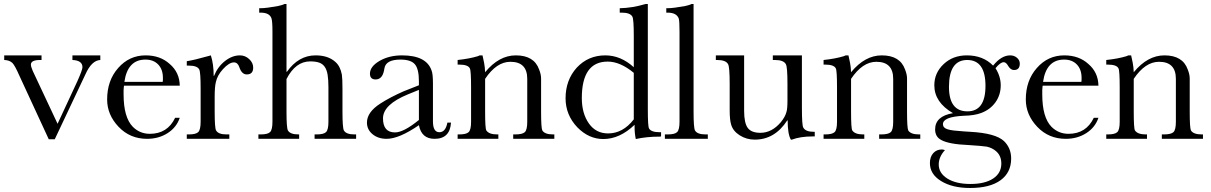

<svg xmlns="http://www.w3.org/2000/svg" viewBox="-20 -692 6036 957"><path d="M223 2 76 -316Q54 -366 42 -378Q28 -392 1 -393V-416H187V-393H180Q134 -393 134 -370Q134 -360 143 -339L267 -75L366 -288Q391 -344 391 -357Q391 -391 341 -393V-416H480V-393Q437 -391 406 -322L253 2Z M598 -265 597 -256Q596 -251 596 -243Q596 -235 596 -222Q596 -107 642 -60Q677 -25 727 -25Q815 -25 853 -105H876Q860 -57 815.5 -28.5Q771 0 713 0Q628 0 571 -60Q514 -120 514 -196Q514 -291 569 -353Q624 -416 706 -416Q779 -416 826 -373Q875 -331 876 -265ZM791 -284Q792 -289 792 -294Q792 -299 792 -304Q792 -346 768.5 -370.5Q745 -395 705 -395Q616 -395 600 -284Z M1031 -416Q1045 -372 1045 -314H1047Q1065 -359 1101 -387.5Q1137 -416 1176 -416Q1202 -416 1222 -397.5Q1242 -379 1242 -355Q1242 -321 1210 -321Q1185 -321 1173 -357Q1165 -381 1146 -381Q1122 -381 1091 -347Q1063 -316 1056 -283Q1050 -260 1050 -209V-137Q1050 -53 1057 -42Q1068 -22 1109 -22H1123V0H911V-22H921Q957 -22 968.5 -34Q980 -46 980 -85V-250Q980 -333 973 -346Q963 -365 921 -365H911V-387Q946 -392 1024 -414Z M1408 -334H1410Q1468 -416 1553 -416Q1616 -416 1652 -383Q1676 -362 1684 -320Q1687 -300 1687 -248V-137Q1687 -55 1694 -42Q1705 -22 1747 -22H1755V0H1548V-22H1558Q1594 -22 1605.5 -34Q1617 -46 1617 -85V-257Q1617 -294 1613 -319Q1609 -344 1598.5 -359Q1588 -374 1570.5 -380Q1553 -386 1526 -386Q1453 -386 1408 -298V-137Q1408 -55 1415 -42Q1426 -22 1468 -22H1471V0H1268V-22H1279Q1315 -22 1326.5 -34Q1338 -46 1338 -85V-536Q1338 -586 1333 -601Q1323 -629 1279 -629H1272V-651H1277Q1294 -651 1316 -654Q1338 -657 1366 -662Q1374 -664 1382 -666Q1390 -668 1398 -672H1408Z M2228 -81Q2223 0 2146 0Q2081 0 2068 -68Q1969 0 1907 0Q1865 0 1837 -23Q1809 -46 1809 -81Q1809 -133 1876 -176Q1924 -207 1992 -237L2068 -267V-287Q2068 -348 2048 -371.5Q2028 -395 1976 -395Q1903 -395 1896 -351L1894 -340Q1885 -296 1852 -296Q1824 -296 1824 -325Q1824 -360 1871 -388Q1919 -416 1984 -416Q2105 -416 2131 -341Q2138 -324 2138 -276V-87Q2138 -33 2170 -33Q2201 -33 2210 -81ZM2014 -222Q1889 -171 1889 -102Q1889 -32 1949 -32Q1992 -32 2068 -94V-244Z M2385 -416Q2389 -399 2393 -378.5Q2397 -358 2398 -332Q2467 -416 2551 -416Q2642 -416 2667 -346Q2677 -321 2677 -301V-136Q2677 -55 2683 -42Q2695 -22 2737 -22H2743V0H2538V-22H2548Q2584 -22 2596 -33.5Q2608 -45 2608 -85V-299Q2608 -384 2524 -384Q2455 -384 2398 -299V-136Q2398 -52 2404 -42Q2417 -22 2458 -22H2464V0H2261V-22H2269Q2304 -22 2316 -33.5Q2328 -45 2328 -85V-256Q2328 -340 2322 -351Q2313 -370 2269 -370H2261V-393Q2319 -399 2362 -412L2371 -416Z M3139 -514Q3139 -596 3132 -609Q3121 -629 3079 -629H3069V-651Q3130 -652 3198 -672H3209V-148Q3209 -62 3215 -52Q3225 -33 3268 -33H3275V-12L3268 -11Q3203 -11 3149 1Q3143 -27 3143 -60V-70Q3069 1 2987 1Q2915 1 2858 -57Q2799 -119 2799 -202Q2799 -293 2855 -355Q2912 -416 2997 -416Q3074 -416 3139 -357ZM3139 -329Q3071 -385 3009 -385Q2880 -385 2880 -203Q2880 -127 2915 -77Q2950 -27 3011 -27Q3085 -27 3139 -97Z M3437 -137Q3437 -55 3444 -42Q3455 -22 3497 -22H3508V0H3294V-22H3308Q3344 -22 3355.5 -34Q3367 -46 3367 -85V-533Q3367 -589 3363 -600Q3352 -629 3308 -629H3301V-651H3306Q3323 -651 3345 -654Q3367 -657 3395 -662Q3403 -664 3411 -666Q3419 -668 3427 -672H3437Z M3977 -156Q3977 -66 3984 -56Q3995 -35 4037 -35H4041V-12H4031Q3969 -12 3927 4H3922Q3906 -23 3906 -92H3904Q3842 4 3742 4Q3701 4 3667 -17.5Q3633 -39 3624 -72Q3617 -95 3617 -144V-274Q3617 -359 3609 -372Q3598 -393 3554 -393H3548V-416H3689V-140Q3689 -79 3707 -54.5Q3725 -30 3770 -30Q3827 -30 3872 -83Q3894 -110 3900 -134Q3905 -149 3905 -191V-274Q3905 -359 3897 -372Q3886 -393 3842 -393H3832V-416H3977Z M4209 -416Q4213 -399 4217 -378.5Q4221 -358 4222 -332Q4291 -416 4375 -416Q4466 -416 4491 -346Q4501 -321 4501 -301V-136Q4501 -55 4507 -42Q4519 -22 4561 -22H4567V0H4362V-22H4372Q4408 -22 4420 -33.5Q4432 -45 4432 -85V-299Q4432 -384 4348 -384Q4279 -384 4222 -299V-136Q4222 -52 4228 -42Q4241 -22 4282 -22H4288V0H4085V-22H4093Q4128 -22 4140 -33.5Q4152 -45 4152 -85V-256Q4152 -340 4146 -351Q4137 -370 4093 -370H4085V-393Q4143 -399 4186 -412L4195 -416Z M4817 -35Q4942 -28 4984 11Q5020 46 5020 98Q5020 168 4967 206.5Q4914 245 4815 245Q4726 245 4670 210Q4615 176 4615 121Q4615 90 4631.5 71.5Q4648 53 4675 53Q4679 53 4690 56Q4659 90 4659 128Q4659 171 4702 198Q4745 225 4817 225Q4889 225 4930 198Q4971 171 4971 123Q4971 84 4944 61Q4925 45 4899 39Q4886 37 4863 35Q4840 33 4808 31Q4710 27 4672 6Q4641 -10 4641 -47Q4641 -113 4730 -128Q4637 -182 4637 -267Q4637 -329 4684 -373Q4730 -416 4799 -416Q4880 -416 4930 -365Q4971 -416 5015 -416Q5035 -416 5049 -404Q5063 -392 5063 -375Q5063 -343 5034 -343Q5018 -343 5006 -362Q4995 -382 4983 -382Q4966 -382 4942 -352Q4968 -311 4968 -267Q4968 -219 4942 -182.5Q4916 -146 4871 -129Q4837 -116 4784 -115Q4680 -110 4680 -73Q4680 -55 4702 -48Q4713 -44 4733.5 -41.5Q4754 -39 4785 -37ZM4710 -259Q4710 -137 4802 -137Q4892 -137 4892 -264Q4892 -393 4801 -393Q4710 -393 4710 -259Z M5177 -265 5176 -256Q5175 -251 5175 -243Q5175 -235 5175 -222Q5175 -107 5221 -60Q5256 -25 5306 -25Q5394 -25 5432 -105H5455Q5439 -57 5394.5 -28.5Q5350 0 5292 0Q5207 0 5150 -60Q5093 -120 5093 -196Q5093 -291 5148 -353Q5203 -416 5285 -416Q5358 -416 5405 -373Q5454 -331 5455 -265ZM5370 -284Q5371 -289 5371 -294Q5371 -299 5371 -304Q5371 -346 5347.5 -370.5Q5324 -395 5284 -395Q5195 -395 5179 -284Z M5618 -416Q5622 -399 5626 -378.5Q5630 -358 5631 -332Q5700 -416 5784 -416Q5875 -416 5900 -346Q5910 -321 5910 -301V-136Q5910 -55 5916 -42Q5928 -22 5970 -22H5976V0H5771V-22H5781Q5817 -22 5829 -33.5Q5841 -45 5841 -85V-299Q5841 -384 5757 -384Q5688 -384 5631 -299V-136Q5631 -52 5637 -42Q5650 -22 5691 -22H5697V0H5494V-22H5502Q5537 -22 5549 -33.5Q5561 -45 5561 -85V-256Q5561 -340 5555 -351Q5546 -370 5502 -370H5494V-393Q5552 -399 5595 -412L5604 -416Z"/></svg>

Font: New Athena Unicode
Style: Regular
Weight: 400
Designer: J. Rusten 1997; rev. by R. Hancock 2001, 2002, rev. by D. Mastronarde 2002-2021
Foundry: GreekKeys New Athena Unicode
Version: Version 5.008